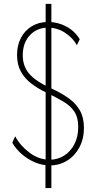

<svg xmlns="http://www.w3.org/2000/svg" viewBox="-20 -840 491 984"><path d="M235.4 7.8Q196.8 7.8 159.7 -7.8Q122.6 -23.4 92 -49.8Q61.5 -76.2 43 -108.4L57.6 -141.6Q84 -92.8 131.8 -57.1Q179.7 -21.5 234.4 -21.5Q275.9 -21.5 309.1 -42.7Q342.3 -64 361.6 -101.8Q380.9 -139.6 380.9 -189.5Q380.9 -237.8 361.3 -267.6Q341.8 -297.4 304.4 -319.6Q267.1 -341.8 213.9 -367.2Q173.3 -386.7 140.1 -412.1Q106.9 -437.5 87.2 -472.9Q67.4 -508.3 67.4 -558.6Q67.4 -608.9 87.9 -647Q108.4 -685.1 144.3 -706.3Q180.2 -727.5 226.6 -727.5Q275.9 -727.5 319.8 -704.1Q363.8 -680.7 388.7 -638.7L374 -608.4Q353.5 -646 313.5 -672.1Q273.4 -698.2 225.6 -698.2Q169.9 -698.2 133.3 -659.7Q96.7 -621.1 96.7 -556.6Q96.7 -500.5 130.1 -461.7Q163.6 -422.9 241.2 -387.7Q293.9 -363.8 331.8 -336.7Q369.6 -309.6 389.9 -273.2Q410.2 -236.8 410.2 -184.6Q410.2 -128.4 387 -85Q363.8 -41.5 324.2 -16.8Q284.7 7.8 235.4 7.8ZM212.9 124V0L213.9 -8.8V-366.2V-374V-707V-719.7V-820.3H243.2V-719.7V-707V-374V-366.2V-8.8V0V124Z"/></svg>

Font: Reddit Sans Condensed ExtraLight
Style: Regular
Weight: 250
Version: Version 1.014